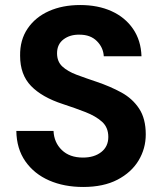

<svg xmlns="http://www.w3.org/2000/svg" viewBox="-20 -732 646 764"><path d="M311 12Q235 12 175.5 -14Q116 -40 81 -90Q46 -140 45 -211H193Q195 -165 226 -135Q257 -105 310 -105Q355 -105 383 -127Q411 -149 411 -187Q411 -225 386 -247.5Q361 -270 320 -286Q279 -302 230 -318Q147 -345 103.5 -390Q60 -435 60 -510Q59 -573 90 -618.5Q121 -664 175 -688Q229 -712 299 -712Q370 -712 424 -687.5Q478 -663 509.5 -617Q541 -571 543 -508H393Q391 -543 365.5 -568.5Q340 -594 297 -594Q259 -595 233 -575.5Q207 -556 207 -520Q207 -487 228 -467.5Q249 -448 285 -434.5Q321 -421 366 -406Q419 -388 463 -364Q507 -340 533.5 -300Q560 -260 560 -197Q560 -141 531.5 -93.5Q503 -46 447.5 -17Q392 12 311 12Z"/></svg>

Font: DM Sans ExtraBold
Style: Regular
Weight: 800
Designer: Colophon Foundry, Jonny Pinhorn
Foundry: Colophon Foundry
Version: Version 4.004; ttfautohint (v1.8.4.7-5d5b)